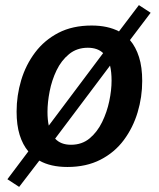

<svg xmlns="http://www.w3.org/2000/svg" viewBox="-20 -643 623 752"><path d="M339 -543Q402 -543 446 -520L524 -623L570 -593L489 -486Q512 -459 524.5 -419.5Q537 -380 537 -326Q537 -263 519 -203Q501 -143 465 -94.5Q429 -46 373.5 -17.5Q318 11 244 11Q178 11 134 -14L55 89L9 59L91 -50Q69 -76 57 -114.5Q45 -153 45 -206Q45 -269 63 -329Q81 -389 117.5 -437.5Q154 -486 209 -514.5Q264 -543 339 -543ZM324 -456Q281 -456 250.5 -431Q220 -406 201.5 -367.5Q183 -329 174.5 -285.5Q166 -242 166 -205Q166 -174 171 -151L384 -435Q362 -456 324 -456ZM417 -327Q417 -361 411 -386L196 -100Q218 -76 258 -76Q301 -76 331 -101Q361 -126 380 -165Q399 -204 408 -247Q417 -290 417 -327Z"/></svg>

Font: Bitter SemiBold
Style: Italic
Weight: 600
Italic angle: -9°
Designer: Sol Matas, and Bitter project Authors
Foundry: Sol Matas
Version: Version 2.001